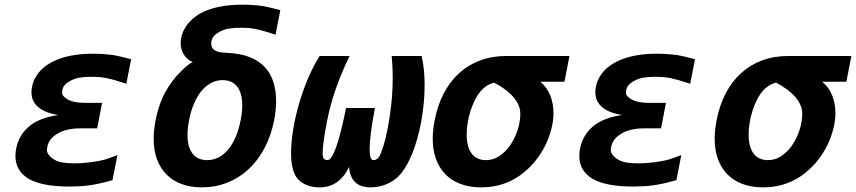

<svg xmlns="http://www.w3.org/2000/svg" viewBox="-20 -786 3656 820"><path d="M277.3 10.7Q158.2 10.7 102.1 -22.7Q45.9 -56.2 45.9 -120.1Q45.9 -127.4 46.6 -135.7Q47.4 -144 49.3 -152.3Q61.5 -211.4 106 -247.6Q150.4 -283.7 229.5 -294.9Q173.3 -303.2 143.8 -328.1Q114.3 -353 114.3 -392.1Q114.3 -397.9 115 -403.6Q115.7 -409.2 116.7 -415Q123 -447.3 143.3 -473.4Q163.6 -499.5 196.5 -518.1Q229.5 -536.6 274.7 -546.6Q319.8 -556.6 376.5 -556.6Q418 -556.6 464.4 -550.8Q465.3 -550.3 466.8 -550.3Q468.3 -550.3 469.2 -549.8Q476.6 -548.8 494.1 -544.7Q511.7 -540.5 540 -533.2L519.5 -428.2L507.8 -432.1Q485.8 -439.5 468.3 -444.3Q450.7 -449.2 435.1 -452.4Q419.4 -455.6 403.6 -456.8Q387.7 -458 369.1 -458Q341.8 -458 321.3 -454.6Q300.8 -451.2 281.7 -441.4L269.5 -434.1Q249 -420.4 246.1 -400.4Q245.6 -397.9 245.4 -395.3Q245.1 -392.6 245.1 -390.6Q245.1 -382.8 251 -375.7Q256.8 -368.7 266.6 -362.8Q293.5 -346.7 342.3 -346.7H416L395 -237.8H321.3Q291.5 -237.8 266.6 -231.7Q241.7 -225.6 225.1 -214.8L215.3 -208.5Q187.5 -189 181.6 -156.7Q180.2 -150.9 180.2 -146.5Q180.2 -136.2 186.8 -126.5Q193.4 -116.7 204.6 -108.9Q221.7 -96.7 243.9 -92.5Q266.1 -88.4 295.4 -88.4Q321.8 -88.4 346.4 -90.8Q371.1 -93.3 396.5 -97.7Q406.7 -99.6 411.6 -100.6Q416.5 -101.6 420.9 -102.5Q426.3 -104 441.4 -109.1Q456.5 -114.3 481.4 -123.5L460.4 -16.6Q458 -16.1 456.1 -15.6Q454.1 -15.1 451.7 -14.2Q427.2 -7.3 405 -2.4Q382.8 2.4 361.8 5.4Q340.8 8.3 320.1 9.5Q299.3 10.7 277.3 10.7Z M841.8 14.2Q793 14.2 754.9 -0.2Q716.8 -14.6 690.4 -41.5Q664.1 -68.4 650.1 -106.9Q636.2 -145.5 636.2 -193.8Q636.2 -212.9 638.4 -232.4Q640.6 -252 644.5 -272.9Q658.2 -342.3 686 -392.6Q713.9 -442.9 753.9 -482.4Q761.2 -489.7 768.6 -496.3Q775.9 -502.9 782.7 -508.3Q789.6 -513.7 795.2 -516.8Q800.8 -520 804.2 -520Q776.9 -532.7 764.2 -554.4Q751.5 -576.2 751.5 -602.1Q751.5 -618.7 756.6 -636Q761.7 -653.3 772.2 -669.9Q782.7 -686.5 798.6 -701.7Q814.5 -716.8 835.4 -728.5Q867.7 -746.6 912.8 -756.3Q958 -766.1 1015.6 -766.1Q1037.6 -766.1 1059.3 -764.6Q1081.1 -763.2 1101.6 -760.3Q1102.5 -759.8 1104 -759.8Q1105.5 -759.8 1106.4 -759.3Q1113.8 -758.3 1131.3 -754.2Q1148.9 -750 1177.2 -742.7L1156.7 -637.7Q1152.8 -639.2 1151.4 -639.6Q1149.9 -640.1 1149.2 -640.4Q1148.4 -640.6 1147.7 -640.6Q1147 -640.6 1145 -641.6Q1123 -648.4 1106.7 -653.3Q1090.3 -658.2 1075.2 -661.4Q1060.1 -664.6 1044.7 -666Q1029.3 -667.5 1008.8 -667.5Q979 -667.5 958.3 -664.1Q937.5 -660.6 918.9 -650.9L907.2 -643.6Q882.3 -627.9 882.3 -600.6Q882.3 -586.4 888.9 -578.6Q895.5 -570.8 905.8 -566.9Q916 -563 928.5 -561.8Q940.9 -560.5 953.1 -560.1Q1006.3 -557.6 1045.2 -542.5Q1084 -527.3 1109.4 -501Q1134.8 -474.6 1147 -437.5Q1159.2 -400.4 1159.2 -353.5Q1159.2 -333 1157 -313.5Q1154.8 -293.9 1150.9 -272.5Q1137.7 -206.1 1109.4 -152.8Q1081.1 -99.6 1040.8 -62.5Q1000.5 -25.4 949.7 -5.6Q898.9 14.2 841.8 14.2ZM864.7 -102.1Q890.1 -102.1 912.8 -113.5Q935.5 -125 954.1 -147Q972.7 -168.9 986.3 -200.7Q1000 -232.4 1007.8 -272.9Q1011.2 -290 1012.9 -305.7Q1014.6 -321.3 1014.6 -335.9Q1014.6 -387.7 993.2 -415.8Q971.7 -443.8 930.7 -443.8Q904.8 -443.8 882.3 -432.1Q859.9 -420.4 841.3 -398.4Q822.8 -376.5 809.1 -344.7Q795.4 -313 787.6 -272.9Q784.2 -255.9 782.5 -240.2Q780.8 -224.6 780.8 -210Q780.8 -158.2 802.2 -130.1Q823.7 -102.1 864.7 -102.1Z M1344.2 14.2Q1312 14.2 1287.1 3.2Q1262.2 -7.8 1248 -26.4Q1223.1 -59.1 1223.1 -132.3Q1223.1 -177.7 1231.9 -231.7Q1240.7 -285.6 1256.6 -341.1Q1272.5 -396.5 1294.9 -449.7Q1317.4 -502.9 1345.2 -546.9H1473.1Q1452.6 -504.9 1437.7 -468.5Q1422.9 -432.1 1411.6 -399.2Q1400.4 -366.2 1392.1 -335.2Q1383.8 -304.2 1377.4 -272Q1373 -251.5 1369.6 -231Q1366.2 -210.4 1363.5 -191.9Q1360.8 -173.3 1359.4 -158Q1357.9 -142.6 1357.9 -132.3Q1357.9 -121.6 1359.4 -115.7Q1362.3 -103 1378.4 -102.1Q1413.1 -102.1 1458 -324.7H1581.1Q1569.8 -264.2 1564.2 -220.5Q1558.6 -176.8 1558.6 -148.9Q1558.6 -102.1 1574.7 -102.1Q1589.8 -102.5 1598.6 -115.7Q1606 -127 1616.2 -158.7Q1626.5 -190.4 1635.5 -236.3Q1644.5 -282.2 1650.9 -338.6Q1657.2 -395 1657.2 -455.6Q1657.2 -501.5 1652.8 -546.9H1780.8Q1793.5 -491.7 1793.5 -421.9Q1793.5 -383.3 1789.6 -343.3Q1785.6 -303.2 1778.6 -264.6Q1771.5 -226.1 1761 -189.7Q1750.5 -153.3 1737.3 -122.3Q1724.1 -91.3 1708.3 -66.7Q1692.4 -42 1674.8 -26.4Q1653.3 -7.8 1623.8 3.2Q1594.2 14.2 1563 14.2Q1477.5 14.2 1470.7 -73.2Q1429.7 14.2 1344.2 14.2Z M2035.2 14.2Q1985.8 14.2 1947.3 -0.2Q1908.7 -14.6 1882.3 -41.5Q1856 -68.4 1842 -106.9Q1828.1 -145.5 1828.1 -193.8Q1828.1 -212.9 1830.3 -232.4Q1832.5 -252 1836.4 -272.9Q1848.6 -335.9 1875 -386.7Q1901.4 -437.5 1940.4 -473.1Q1979.5 -508.8 2030.3 -527.8Q2081.1 -546.9 2142.6 -546.9H2412.1L2390.6 -437H2287.6Q2316.9 -412.1 2330.3 -377.7Q2343.8 -343.3 2343.8 -303.2Q2343.8 -272.5 2335.9 -240Q2328.1 -207.5 2314 -176Q2299.8 -144.5 2279.3 -115.7Q2258.8 -86.9 2233.4 -63.5Q2149.9 14.2 2035.2 14.2ZM2055.2 -102.1Q2085.4 -102.1 2110.8 -118.4Q2136.2 -134.8 2154.8 -159.9Q2173.3 -185.1 2185.1 -215.3Q2196.8 -245.6 2200.2 -272.9Q2201.2 -278.8 2201.7 -287.1Q2202.1 -295.4 2202.1 -300.8Q2202.1 -328.6 2185.3 -354.7Q2168.5 -380.9 2136.7 -404.3Q2125.5 -412.6 2112.8 -420.4Q2100.1 -428.2 2090.3 -433.1Q2070.8 -427.7 2057.1 -418.5Q2043.5 -409.2 2032.7 -396.5Q2019 -380.4 2008.1 -358.4Q1997.1 -336.4 1989.3 -311.8Q1981.4 -287.1 1977.3 -261.2Q1973.1 -235.4 1973.1 -211.4Q1973.1 -192.9 1975.8 -176.5Q1978.5 -160.2 1984.4 -147.5Q1994.6 -124.5 2012.7 -113.3Q2030.8 -102.1 2055.2 -102.1Z M2685.5 10.7Q2566.4 10.7 2510.3 -22.7Q2454.1 -56.2 2454.1 -120.1Q2454.1 -127.4 2454.8 -135.7Q2455.6 -144 2457.5 -152.3Q2469.7 -211.4 2514.2 -247.6Q2558.6 -283.7 2637.7 -294.9Q2581.5 -303.2 2552 -328.1Q2522.5 -353 2522.5 -392.1Q2522.5 -397.9 2523.2 -403.6Q2523.9 -409.2 2524.9 -415Q2531.2 -447.3 2551.5 -473.4Q2571.8 -499.5 2604.7 -518.1Q2637.7 -536.6 2682.9 -546.6Q2728 -556.6 2784.7 -556.6Q2826.2 -556.6 2872.6 -550.8Q2873.5 -550.3 2875 -550.3Q2876.5 -550.3 2877.4 -549.8Q2884.8 -548.8 2902.3 -544.7Q2919.9 -540.5 2948.2 -533.2L2927.7 -428.2L2916 -432.1Q2894 -439.5 2876.5 -444.3Q2858.9 -449.2 2843.3 -452.4Q2827.6 -455.6 2811.8 -456.8Q2795.9 -458 2777.3 -458Q2750 -458 2729.5 -454.6Q2709 -451.2 2689.9 -441.4L2677.7 -434.1Q2657.2 -420.4 2654.3 -400.4Q2653.8 -397.9 2653.6 -395.3Q2653.3 -392.6 2653.3 -390.6Q2653.3 -382.8 2659.2 -375.7Q2665 -368.7 2674.8 -362.8Q2701.7 -346.7 2750.5 -346.7H2824.2L2803.2 -237.8H2729.5Q2699.7 -237.8 2674.8 -231.7Q2649.9 -225.6 2633.3 -214.8L2623.5 -208.5Q2595.7 -189 2589.8 -156.7Q2588.4 -150.9 2588.4 -146.5Q2588.4 -136.2 2595 -126.5Q2601.6 -116.7 2612.8 -108.9Q2629.9 -96.7 2652.1 -92.5Q2674.3 -88.4 2703.6 -88.4Q2730 -88.4 2754.6 -90.8Q2779.3 -93.3 2804.7 -97.7Q2814.9 -99.6 2819.8 -100.6Q2824.7 -101.6 2829.1 -102.5Q2834.5 -104 2849.6 -109.1Q2864.7 -114.3 2889.6 -123.5L2868.7 -16.6Q2866.2 -16.1 2864.3 -15.6Q2862.3 -15.1 2859.9 -14.2Q2835.4 -7.3 2813.2 -2.4Q2791 2.4 2770 5.4Q2749 8.3 2728.3 9.5Q2707.5 10.7 2685.5 10.7Z M3239.3 14.2Q3189.9 14.2 3151.4 -0.2Q3112.8 -14.6 3086.4 -41.5Q3060.1 -68.4 3046.1 -106.9Q3032.2 -145.5 3032.2 -193.8Q3032.2 -212.9 3034.4 -232.4Q3036.6 -252 3040.5 -272.9Q3052.7 -335.9 3079.1 -386.7Q3105.5 -437.5 3144.5 -473.1Q3183.6 -508.8 3234.4 -527.8Q3285.2 -546.9 3346.7 -546.9H3616.2L3594.7 -437H3491.7Q3521 -412.1 3534.4 -377.7Q3547.9 -343.3 3547.9 -303.2Q3547.9 -272.5 3540 -240Q3532.2 -207.5 3518.1 -176Q3503.9 -144.5 3483.4 -115.7Q3462.9 -86.9 3437.5 -63.5Q3354 14.2 3239.3 14.2ZM3259.3 -102.1Q3289.6 -102.1 3314.9 -118.4Q3340.3 -134.8 3358.9 -159.9Q3377.4 -185.1 3389.2 -215.3Q3400.9 -245.6 3404.3 -272.9Q3405.3 -278.8 3405.8 -287.1Q3406.2 -295.4 3406.2 -300.8Q3406.2 -328.6 3389.4 -354.7Q3372.6 -380.9 3340.8 -404.3Q3329.6 -412.6 3316.9 -420.4Q3304.2 -428.2 3294.4 -433.1Q3274.9 -427.7 3261.2 -418.5Q3247.6 -409.2 3236.8 -396.5Q3223.1 -380.4 3212.2 -358.4Q3201.2 -336.4 3193.4 -311.8Q3185.5 -287.1 3181.4 -261.2Q3177.2 -235.4 3177.2 -211.4Q3177.2 -192.9 3179.9 -176.5Q3182.6 -160.2 3188.5 -147.5Q3198.7 -124.5 3216.8 -113.3Q3234.9 -102.1 3259.3 -102.1Z"/></svg>

Font: Hack
Style: Bold Italic
Weight: 700
Italic angle: -11°
Monospace: yes
Designer: Christopher Simpkins
Foundry: Christopher Simpkins
Version: Version 2.017; ttfautohint (v1.4.1) -l 4 -r 80 -G 350 -x 0 -